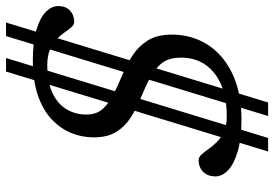

<svg xmlns="http://www.w3.org/2000/svg" viewBox="-159 -671 930 652"><g transform="rotate(-90 306.0 -345.0)"><path d="M238 100.5 509.5 -789.5H555.5L284 100.5ZM117.5 100.5 389 -789.5H435L163.5 100.5ZM236.5 -40Q304 -40 349.2 -61.2Q394.5 -82.5 416.5 -119.2Q438.5 -156 436 -203.5Q434.5 -241.5 414.2 -264.5Q394 -287.5 363.2 -303Q332.5 -318.5 298.2 -332.5Q264 -346.5 233.8 -365.5Q203.5 -384.5 184.5 -414.5Q165.5 -444.5 165.5 -492.5Q165.5 -532.5 181 -569.5Q196.5 -606.5 228.2 -635.8Q260 -665 309.5 -681.8Q359 -698.5 427 -698.5Q489.5 -698.5 530.2 -686.5Q571 -674.5 591.2 -654.8Q611.5 -635 611.5 -612Q611.5 -587 596.2 -572.5Q581 -558 558 -558Q548 -558 539.8 -567.2Q531.5 -576.5 522.2 -590.2Q513 -604 499.2 -617.5Q485.5 -631 464.2 -640.2Q443 -649.5 410 -649.5Q354 -649.5 317 -632.2Q280 -615 261.5 -585Q243 -555 243 -516.5Q243 -482 262.8 -460.5Q282.5 -439 313.2 -423.8Q344 -408.5 378.8 -394Q413.5 -379.5 444.2 -359.5Q475 -339.5 494.8 -307.8Q514.5 -276 514.5 -226.5Q514.5 -177 495.8 -134Q477 -91 440.2 -58.8Q403.5 -26.5 349.8 -8.2Q296 10 225.5 10Q161.5 10 118.8 -2.5Q76 -15 54.5 -35Q33 -55 33 -78.5Q33 -96 40 -108.8Q47 -121.5 59.5 -128.5Q72 -135.5 88 -135.5Q98.5 -135.5 107.2 -125.8Q116 -116 125.8 -102Q135.5 -88 149.5 -73.8Q163.5 -59.5 184.5 -49.8Q205.5 -40 236.5 -40Z"/></g></svg>

Font: Newsreader 12pt
Style: Italic
Weight: 400
Italic angle: -17°
Version: Version 1.003